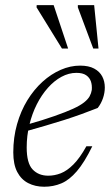

<svg xmlns="http://www.w3.org/2000/svg" viewBox="-20 -700 426 730"><path d="M270.5 -423Q241.5 -423 213.8 -408Q186 -393 162 -366Q138 -339 120 -303.5Q102 -268 91.8 -226Q81.5 -184 81.5 -139.5Q81.5 -79.5 104 -55.8Q126.5 -32 163.5 -32Q187.5 -32 211.2 -41.2Q235 -50.5 259.2 -74.8Q283.5 -99 308.5 -144H331Q301 -82.5 272.2 -49Q243.5 -15.5 213.2 -2.8Q183 10 148 10Q114 10 87.2 -3.8Q60.5 -17.5 45.5 -46.2Q30.5 -75 30.5 -120.5Q30.5 -177.5 44.8 -227.8Q59 -278 84 -318.8Q109 -359.5 141.5 -389Q174 -418.5 210.8 -434.5Q247.5 -450.5 284.5 -450.5Q317.5 -450.5 338.2 -439.2Q359 -428 368.8 -409.2Q378.5 -390.5 378.5 -367.5Q378.5 -347 371.5 -326.5Q364.5 -306 351.5 -289.5Q322.5 -278 290.8 -266.5Q259 -255 224.8 -244Q190.5 -233 154 -222.5Q117.5 -212 79 -201L80.5 -225.5Q144 -243.5 187.2 -258.8Q230.5 -274 257.8 -286.5Q285 -299 299.8 -310.8Q314.5 -322.5 320.8 -334Q327 -345.5 329 -358Q330.5 -376.5 325.5 -390.8Q320.5 -405 307.5 -414Q294.5 -423 270.5 -423ZM239 -515.5H215.5L119 -672L119.5 -680.5H184ZM354.5 -515.5H334.5L276 -672V-680.5H338Z"/></svg>

Font: Newsreader 16pt 16pt Light
Style: Italic
Weight: 300
Italic angle: -17°
Version: Version 1.003